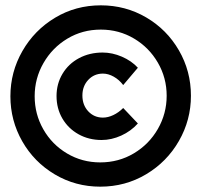

<svg xmlns="http://www.w3.org/2000/svg" viewBox="-20 -709 755 720"><path d="M696 -350Q696 -259 651 -180.5Q606 -102 528 -55.5Q450 -9 356 -9Q263 -9 185.5 -55Q108 -101 63.5 -179Q19 -257 19 -348Q19 -439 64 -517.5Q109 -596 186.5 -642.5Q264 -689 358 -689Q451 -689 528.5 -643.5Q606 -598 651 -520Q696 -442 696 -350ZM110 -348Q110 -281 142.5 -224Q175 -167 231.5 -133.5Q288 -100 356 -100Q425 -100 482 -134Q539 -168 572 -225.5Q605 -283 605 -350Q605 -417 572 -474Q539 -531 482.5 -564.5Q426 -598 358 -598Q289 -598 232.5 -564Q176 -530 143 -472.5Q110 -415 110 -348ZM366 -433Q333 -433 311 -409.5Q289 -386 289 -351Q289 -315 311 -291.5Q333 -268 366 -268Q385 -268 405 -277.5Q425 -287 442 -304L497 -246Q471 -217 434.5 -200.5Q398 -184 361 -184Q313 -184 274.5 -205.5Q236 -227 214 -264.5Q192 -302 192 -349Q192 -395 214.5 -432.5Q237 -470 276.5 -491Q316 -512 365 -512Q401 -512 437 -496.5Q473 -481 497 -455L442 -390Q427 -410 406.5 -421.5Q386 -433 366 -433Z"/></svg>

Font: Gontserrat ExtraBold
Style: Regular
Weight: 800
Designer: Julieta Ulanovsky
Foundry: Julieta Ulanovsky
Version: Version 6.001